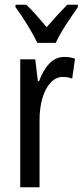

<svg xmlns="http://www.w3.org/2000/svg" viewBox="-20 -852 347 806"><path d="M249 -613Q273 -613 295 -606L283 -522Q266 -529 243 -529Q215 -529 192.5 -505Q170 -481 158 -440Q146 -399 146 -346V-66H65V-603H128L139 -511H144Q161 -558 187.5 -585.5Q214 -613 249 -613ZM137 -672Q121 -705 96 -746Q71 -787 45 -822V-832H90Q109 -815 131.5 -789.5Q154 -764 176 -738Q202 -768 219.5 -787Q237 -806 262 -832H307V-822Q285 -791 257.5 -749Q230 -707 214 -672Z"/></svg>

Font: Noto Sans Malayalam UI ExtraCondensed
Style: Regular
Weight: 400
Width: 2
Designer: Jelle Bosma - Monotype Design Team
Foundry: Monotype Imaging Inc.
Version: Version 2.104; ttfautohint (v1.8.4.7-5d5b)